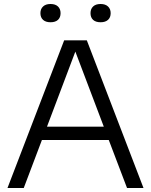

<svg xmlns="http://www.w3.org/2000/svg" viewBox="-20 -942 756 962"><path d="M17.5 0 301.5 -740H415L699 0H616.5L525 -240.5H190L99 0ZM215.5 -307.5H500L357.5 -683.5ZM484 -830.5Q459.5 -830.5 446.5 -842.5Q433.5 -854.5 433.5 -876Q433.5 -897 446.5 -909.5Q459.5 -922 484 -922Q508 -922 521.2 -909.5Q534.5 -897 534.5 -876Q534.5 -854.5 521.2 -842.5Q508 -830.5 484 -830.5ZM233 -830.5Q209 -830.5 195.8 -842.5Q182.5 -854.5 182.5 -876Q182.5 -897 195.8 -909.5Q209 -922 233 -922Q257.5 -922 270.5 -909.5Q283.5 -897 283.5 -876Q283.5 -854.5 270.5 -842.5Q257.5 -830.5 233 -830.5Z"/></svg>

Font: Encode Sans Semi Expanded
Style: Regular
Weight: 400
Width: 6
Designer: Multiple Designers
Foundry: Impallari Type
Version: Version 3.000; ttfautohint (v1.8.3) -l 8 -r 50 -G 200 -x 14 